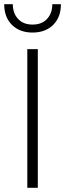

<svg xmlns="http://www.w3.org/2000/svg" viewBox="-26 -894 310 914"><path d="M264 -874Q264 -812 227 -775.5Q190 -739 129 -739Q68 -739 31 -775.5Q-6 -812 -6 -874H35Q35 -831 60 -804Q85 -777 129 -777Q173 -777 198 -804Q223 -831 223 -874ZM154 -660V0H104V-660Z"/></svg>

Font: Elaine Sans Light
Style: Regular
Weight: 300
Designer: Wei Huang
Foundry: Wei Huang
Version: Version 2.001;December 24, 2019;FontCreator 12.0.0.2547 64-b